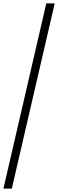

<svg xmlns="http://www.w3.org/2000/svg" viewBox="-77 -825 339 1120"><path d="M-57 275 193 -805H242L-8 275Z"/></svg>

Font: Platypi Light Medium
Style: Italic
Weight: 500
Italic angle: -13°
Version: Version 1.200